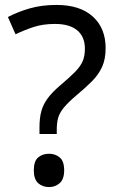

<svg xmlns="http://www.w3.org/2000/svg" viewBox="-20 -744 474 778"><path d="M140 -228Q140 -266 147.5 -293.5Q155 -321 173.5 -346Q192 -371 224 -398Q263 -431 284.5 -453Q306 -475 315 -496Q324 -517 324 -547Q324 -595 293 -621Q262 -647 203 -647Q154 -647 116 -634.5Q78 -622 43 -605L12 -675Q52 -696 100.5 -710Q149 -724 209 -724Q304 -724 356 -677Q408 -630 408 -549Q408 -504 393.5 -472.5Q379 -441 352.5 -414.5Q326 -388 290 -358Q257 -330 239.5 -309Q222 -288 216 -267.5Q210 -247 210 -218V-201H140ZM117 -54Q117 -91 134.5 -106Q152 -121 179 -121Q204 -121 222 -106Q240 -91 240 -54Q240 -18 222 -2Q204 14 179 14Q152 14 134.5 -2Q117 -18 117 -54Z"/></svg>

Font: Noto Sans Hebrew
Style: Regular
Weight: 400
Designer: Monotype Design Team
Foundry: Monotype Imaging Inc.
Version: Version 2.003;January 10, 2023;FontCreator 14.0.0.2877 64-bi